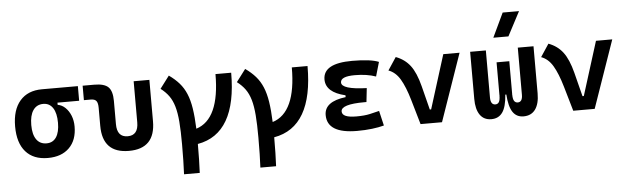

<svg xmlns="http://www.w3.org/2000/svg" viewBox="-57 -1019 4802 1468"><g transform="rotate(-5 2344.0 -285.0)"><path d="M275.9 9.8Q165.5 9.8 106.2 -57.9Q46.9 -125.5 46.9 -252Q46.9 -378.9 106.9 -448.2Q167 -517.6 275.9 -517.6H551.8V-405.3H385.3V-388.7Q418 -383.3 443.8 -358.4Q469.7 -333.5 484.9 -295.7Q500 -257.8 500 -212.4Q500 -107.9 440.4 -49.1Q380.9 9.8 275.9 9.8ZM275.9 -102.5Q324.2 -102.5 350.1 -141.1Q376 -179.7 376 -252Q376 -325.7 349.9 -365.5Q323.7 -405.3 275.9 -405.3Q225.6 -405.3 198.2 -365.5Q170.9 -325.7 170.9 -252Q170.9 -179.7 198 -141.1Q225.1 -102.5 275.9 -102.5Z M898.4 9.8Q695.8 9.8 695.8 -200.2V-338.4Q695.8 -376 683.6 -391.4Q671.4 -406.7 641.1 -406.7H588.4V-517.6H677.7Q754.4 -517.6 785.4 -487.1Q816.4 -456.5 816.4 -380.9V-202.6Q816.4 -102.5 898.4 -102.5Q980 -102.5 980 -202.6V-517.6H1100.6V-200.2Q1100.6 9.8 898.4 9.8Z M1301.8 224.6Q1304.2 176.8 1305.4 119.4Q1306.6 62 1306.6 -4.9Q1306.6 -106.9 1301 -177.5Q1295.4 -248 1281.2 -296.4Q1267.1 -344.7 1242.4 -378.9Q1217.8 -413.1 1179.7 -441.9L1251.5 -537.1Q1297.9 -504.4 1329.8 -467.8Q1361.8 -431.2 1381.8 -383.5Q1401.9 -335.9 1412.1 -270.5Q1422.4 -205.1 1425.8 -114.3Q1607.9 -171.4 1607.9 -517.6H1728.5Q1728.5 -49.8 1427.2 2.9Q1427.2 67.4 1426 122.8Q1424.8 178.2 1422.4 224.6Z M1887.7 224.6Q1890.1 176.8 1891.4 119.4Q1892.6 62 1892.6 -4.9Q1892.6 -106.9 1887 -177.5Q1881.3 -248 1867.2 -296.4Q1853 -344.7 1828.4 -378.9Q1803.7 -413.1 1765.6 -441.9L1837.4 -537.1Q1883.8 -504.4 1915.8 -467.8Q1947.8 -431.2 1967.8 -383.5Q1987.8 -335.9 1998 -270.5Q2008.3 -205.1 2011.7 -114.3Q2193.8 -171.4 2193.8 -517.6H2314.5Q2314.5 -49.8 2013.2 2.9Q2013.2 67.4 2012 122.8Q2010.7 178.2 2008.3 224.6Z M2649.4 9.8Q2419.9 9.8 2419.9 -131.8Q2419.9 -235.4 2584 -255.4V-269.5Q2434.6 -304.7 2434.6 -403.8Q2434.6 -527.3 2657.2 -527.3Q2799.3 -527.3 2861.3 -501.5L2829.6 -392.1Q2760.7 -416.5 2668 -416.5Q2558.6 -416.5 2558.6 -369.6Q2558.6 -316.4 2751 -310.1L2739.3 -204.1H2723.6Q2543.9 -204.1 2543.9 -148.9Q2543.9 -101.1 2653.3 -101.1Q2715.8 -101.1 2756.6 -110.4Q2797.4 -119.6 2829.6 -127.9L2856.4 -13.7Q2816.4 -2.9 2764.2 3.4Q2711.9 9.8 2649.4 9.8Z M3136.7 0 3081.5 -190.4Q3051.8 -292.5 3016.8 -351.3Q2981.9 -410.2 2927.7 -429.7L2992.2 -527.3Q3060.5 -502 3102.1 -447.5Q3143.6 -393.1 3170.4 -288.1L3216.8 -105H3227.1L3356.4 -517.6H3481.4L3301.3 0Z M3926.8 9.8Q3873 9.8 3844.5 -32.5Q3815.9 -74.7 3809.6 -168H3801.8Q3795.4 -74.7 3765.4 -32.5Q3735.4 9.8 3679.7 9.8Q3622.6 9.8 3592.5 -33.4Q3562.5 -76.7 3562.5 -156.2V-517.6H3683.1V-156.2Q3683.1 -100.1 3720.2 -100.1Q3738.3 -100.1 3747.6 -115.2Q3756.8 -130.4 3756.8 -166L3758.8 -168H3756.8V-419.9H3854.5V-168H3852.5L3854.5 -166Q3854.5 -130.4 3864 -115.2Q3873.5 -100.1 3891.6 -100.1Q3928.2 -100.1 3928.2 -156.2V-517.6H4048.8V-156.2Q4048.8 -76.7 4017.6 -33.4Q3986.3 9.8 3926.8 9.8ZM3748.5 -609.4 3836.4 -794.9H3961.9L3864.3 -609.4Z M4308.6 0 4253.4 -190.4Q4223.6 -292.5 4188.7 -351.3Q4153.8 -410.2 4099.6 -429.7L4164.1 -527.3Q4232.4 -502 4273.9 -447.5Q4315.4 -393.1 4342.3 -288.1L4388.7 -105H4398.9L4528.3 -517.6H4653.3L4473.1 0Z"/></g></svg>

Font: CaskaydiaCove NF SemiBold
Style: Regular
Weight: 600
Designer: Aaron Bell
Foundry: Saja Typeworks
Version: Version 2111.001; VTT 6.35;Nerd Fonts 3.2.1